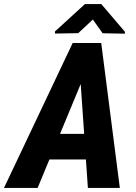

<svg xmlns="http://www.w3.org/2000/svg" viewBox="-65 -922 668 942"><path d="M354 -565.4 119.6 0H-45.4L291.5 -710.9H396ZM366.2 0 326.2 -579.1 332 -710.9H431.6L522.9 0ZM416.5 -265.1 394 -139.6H87.9L110.4 -265.1ZM432.1 -901.9 547.9 -766.1V-756.8L438.5 -758.8L390.6 -826.2L318.8 -759.3L204.6 -757.3V-767.6L351.6 -901.9Z"/></svg>

Font: Roboto Condensed ExtraBold
Style: Italic
Weight: 800
Italic angle: -12°
Designer: Christian Robertson
Foundry: Google
Version: Version 3.008; 2023